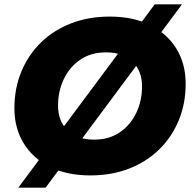

<svg xmlns="http://www.w3.org/2000/svg" viewBox="-20 -790 886 880"><path d="M394 14Q286 14 208 -25.5Q130 -65 88 -134Q46 -203 46 -294Q46 -385 78 -462Q110 -539 168 -595.5Q226 -652 306 -683Q386 -714 483 -714Q591 -714 669 -674.5Q747 -635 789 -566Q831 -497 831 -406Q831 -315 799 -238Q767 -161 709 -104.5Q651 -48 571 -17Q491 14 394 14ZM411 -150Q480 -150 529 -183.5Q578 -217 604.5 -272.5Q631 -328 631 -394Q631 -464 588 -507Q545 -550 466 -550Q397 -550 348 -516.5Q299 -483 272.5 -427.5Q246 -372 246 -306Q246 -236 289 -193Q332 -150 411 -150ZM64 70 689 -770H814L189 70Z"/></svg>

Font: Montserrat ExtraBold
Style: Italic
Weight: 800
Italic angle: -11.3°
Designer: Julieta Ulanovsky
Foundry: Julieta Ulanovsky
Version: Version 9.000; ttfautohint (v1.8.4.7-5d5b)